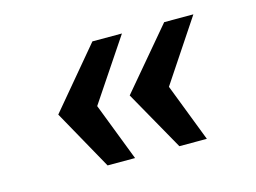

<svg xmlns="http://www.w3.org/2000/svg" viewBox="-59 -607 719 540"><g transform="rotate(-15 300.0 -337.0)"><path d="M404 -163 306 -337 453 -511H538L393 -293L398 -386L484 -163ZM195 -163 98 -337 244 -511H330L184 -293L189 -386L275 -163Z"/></g></svg>

Font: Chivo Mono Medium
Style: Italic
Weight: 500
Italic angle: -8.05°
Monospace: yes
Designer: Hector Gatti
Foundry: Omnibus-Type
Version: Version 1.008